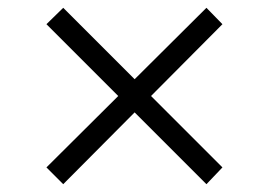

<svg xmlns="http://www.w3.org/2000/svg" viewBox="-20 -532 691 492"><path d="M509 -60 550 -103 367 -286 550 -470 509 -512 325 -329 142 -512 99 -470 283 -286 99 -103 142 -60 325 -244Z"/></svg>

Font: Wafeq Light
Style: Regular
Weight: 300
Designer: Rasmus Andersson & Azza Alameddine
Foundry: Google & TypeTogether
Version: Version 3.000;January 28, 2025;FontCreator 15.0.0.3014 64-bi